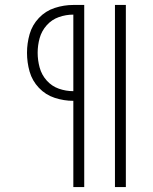

<svg xmlns="http://www.w3.org/2000/svg" viewBox="-20 -755 616 775"><path d="M444 0H488V-735H444ZM276 0H320V-735H276Q238 -735 201 -723Q164 -711 137 -682.5Q110 -654 99.5 -617Q89 -580 89 -542Q89 -503 99.5 -466Q110 -429 137 -400.5Q164 -372 201 -360Q238 -348 276 -348ZM276 -387Q246 -387 217.5 -397Q189 -407 168.5 -430Q148 -453 140 -482.5Q132 -512 132 -542Q132 -572 140 -601Q148 -630 168.5 -653Q189 -676 217.5 -686Q246 -696 276 -696Z"/></svg>

Font: Iosevka Sparkle Extralight
Style: Regular
Weight: 200
Designer: Belleve Invis
Foundry: Belleve Invis
Version: Version 4.5.0; ttfautohint (v1.8.3)